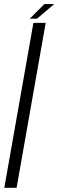

<svg xmlns="http://www.w3.org/2000/svg" viewBox="-22 -894 278 914"><path d="M-1.5 0H57L195.5 -785H137ZM119.5 -805H154L236 -874.5H189Z"/></svg>

Font: Anybody SemiCondensed Light
Style: Italic
Weight: 300
Width: 4
Italic angle: -10°
Version: Version 1.113;gftools[0.9.25]